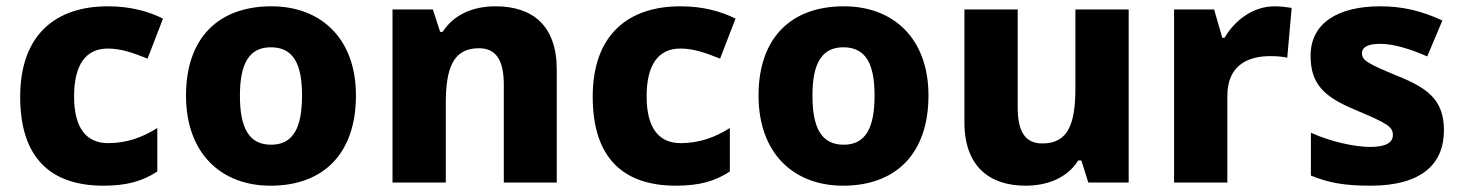

<svg xmlns="http://www.w3.org/2000/svg" viewBox="-20 -579 4639 609"><path d="M308 10C384 10 433 -5 479 -35V-173C432 -143 381 -125 323 -125C256 -125 215 -170 215 -273C215 -375 253 -425 322 -425C363 -425 401 -412 448 -393L497 -520C451 -543 394 -559 322 -559C160 -559 44 -472 44 -272C44 -76 143 10 308 10Z M1109 -276C1109 -458 997 -559 841 -559C672 -559 570 -458 570 -276C570 -92 682 10 838 10C1006 10 1109 -92 1109 -276ZM741 -276C741 -377 770 -429 839 -429C910 -429 938 -377 938 -276C938 -174 910 -120 840 -120C769 -120 741 -174 741 -276Z M1552 -559C1479 -559 1419 -532 1384 -478H1376L1353 -549H1225V0H1394V-250C1394 -363 1417 -426 1499 -426C1554 -426 1578 -387 1578 -311V0H1746V-358C1746 -499 1668 -559 1552 -559Z M2124 10C2200 10 2249 -5 2295 -35V-173C2248 -143 2197 -125 2139 -125C2072 -125 2031 -170 2031 -273C2031 -375 2069 -425 2138 -425C2179 -425 2217 -412 2264 -393L2313 -520C2267 -543 2210 -559 2138 -559C1976 -559 1860 -472 1860 -272C1860 -76 1959 10 2124 10Z M2925 -276C2925 -458 2813 -559 2657 -559C2488 -559 2386 -458 2386 -276C2386 -92 2498 10 2654 10C2822 10 2925 -92 2925 -276ZM2557 -276C2557 -377 2586 -429 2655 -429C2726 -429 2754 -377 2754 -276C2754 -174 2726 -120 2656 -120C2585 -120 2557 -174 2557 -276Z M3560 -549H3391V-299C3391 -186 3368 -124 3286 -124C3231 -124 3208 -163 3208 -238V-549H3039V-191C3039 -50 3120 10 3233 10C3301 10 3365 -14 3400 -70H3410L3432 0H3560Z M4023 -559C3954 -559 3896 -514 3864 -459H3857L3831 -549H3704V0H3873V-275C3873 -377 3945 -401 4009 -401C4032 -401 4051 -399 4063 -396L4077 -554C4065 -556 4041 -559 4023 -559Z M4560 -166C4560 -263 4507 -300 4413 -338C4319 -377 4300 -387 4300 -410C4300 -430 4320 -440 4358 -440C4399 -440 4453 -424 4507 -400L4555 -514C4488 -545 4428 -559 4358 -559C4224 -559 4137 -506 4137 -402C4137 -310 4182 -271 4280 -230C4380 -188 4398 -177 4398 -151C4398 -127 4377 -113 4326 -113C4278 -113 4202 -129 4138 -158V-22C4197 2 4249 10 4327 10C4487 10 4560 -57 4560 -166Z"/></svg>

Font: Noto Sans Ethiopic ExtraBold
Style: Regular
Weight: 800
Designer: Monotype Design Team
Foundry: Monotype Imaging Inc.
Version: Version 2.102